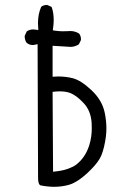

<svg xmlns="http://www.w3.org/2000/svg" viewBox="-20 -760 540 763"><path d="M193.4 -17.6Q225.6 -17.6 253.4 -25.4Q291.5 -36.1 339.8 -84.5Q372.6 -117.2 382.8 -142.6Q395 -172.9 400.9 -217.8Q402.8 -233.4 402.8 -250Q402.8 -280.3 396 -313Q385.7 -361.8 343.8 -401.4Q301.8 -440.9 269 -449.2Q241.7 -456.1 211.4 -456.1Q204.6 -456.1 189 -455.1V-578.1L260.3 -573.7Q277.8 -573.7 293.5 -584L301.3 -600.1Q301.8 -602.1 301.8 -603.5Q301.8 -617.2 294.4 -626.5Q278.8 -636.7 258.8 -636.7Q255.9 -636.7 249.5 -636.2Q243.2 -635.7 229.2 -635.7Q215.3 -635.7 197.8 -638.2L189.9 -639.6L190.9 -647.5Q193.4 -665.5 193.4 -681.2Q193.4 -710 185.1 -732.4L169.4 -739.7Q167.5 -740.2 163.6 -740.2Q159.7 -740.2 154.1 -738.5Q148.4 -736.8 143.6 -732.9Q130.9 -703.6 130.9 -668Q130.9 -659.7 132.3 -640.6L121.6 -642.1Q116.7 -643.1 112.3 -643.1Q97.7 -643.1 86.4 -635.3L78.6 -618.7Q78.1 -616.7 78.1 -615.2Q78.1 -600.6 85.9 -589.8Q96.7 -581.1 109.4 -581.1Q114.3 -581.1 119.6 -582.5L129.4 -584.5L131.3 -51.8Q131.8 -30.8 138.2 -24.9L141.1 -23.4Q155.3 -20 180.2 -18.1Q187 -17.6 193.4 -17.6ZM263.2 -94.7 263.7 -95.2Q263.2 -95.2 263.2 -94.7ZM217.3 -397Q242.7 -397 261.2 -389.6Q286.1 -378.9 313.5 -349.1Q341.3 -318.8 344.2 -271Q344.7 -261.2 344.7 -250Q344.7 -216.8 335.9 -187Q323.7 -145 296.4 -117.7Q279.3 -100.6 263.2 -94.7Q238.3 -82.5 200.2 -78.6L190.9 -77.6L189 -395Q207.5 -397 217.3 -397Z"/></svg>

Font: NaikaiFont
Style: Light
Weight: 300
Version: Version 1.89